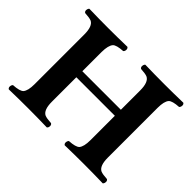

<svg xmlns="http://www.w3.org/2000/svg" viewBox="-138 -869 1093 1093"><g transform="rotate(45 408.5 -322.5)"><path d="M564 -522.9Q564 -589.8 532.7 -604.5Q517.6 -610.8 481 -612.8Q469.7 -619.6 474.6 -637.2Q477.1 -644 481 -647Q560.5 -645 634.8 -645Q706.5 -645 787.1 -647Q798.3 -640.1 793.5 -622.6Q791 -615.7 787.1 -612.8Q735.8 -609.9 721.2 -594.7Q704.1 -574.7 704.1 -522.9V-122.1Q704.1 -55.2 735.4 -40.5Q750.5 -34.2 787.1 -32.2Q798.3 -25.4 793.5 -7.8Q791 -1 787.1 2Q707 0 634.8 0Q561 0 481 2Q469.7 -4.9 474.6 -22.5Q477.1 -29.3 481 -32.2Q532.2 -35.2 546.9 -50.3Q564 -70.3 564 -122.1V-318.8H253.9V-122.1Q253.9 -55.2 285.2 -40.5Q300.3 -34.2 336.9 -32.2Q348.1 -25.4 343.8 -7.8Q341.3 -1 336.9 2Q256.8 0 185.1 0Q111.3 0 30.8 2Q19.5 -4.9 24.4 -22.5Q26.9 -29.3 30.8 -32.2Q82 -35.2 96.7 -50.3Q113.8 -70.3 113.8 -122.1V-522.9Q113.8 -589.8 83 -604.5Q67.9 -610.8 30.8 -612.8Q19.5 -619.6 24.4 -637.2Q26.9 -644 30.8 -647Q110.4 -645 185.1 -645Q256.8 -645 336.9 -647Q348.1 -640.1 343.8 -622.6Q341.3 -615.7 336.9 -612.8Q285.6 -609.9 271.5 -594.7Q254.4 -574.7 253.9 -522.9V-367.2H564Z"/></g></svg>

Font: Linux Libertine O
Style: Bold
Weight: 700
Designer: Philipp H. Poll
Foundry: Philipp H. Poll
Version: Version 5.0.0